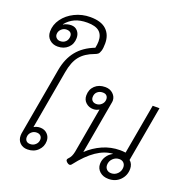

<svg xmlns="http://www.w3.org/2000/svg" viewBox="-175 -1205 1353 1380"><g transform="rotate(20 501.5 -514.5)"><path d="M102 -67Q102 -77 103 -83L195 -604Q211 -693 258.5 -752Q306 -811 391 -844Q397 -873 397 -895Q397 -944 368 -969Q339 -994 276 -994Q220 -994 181 -976Q142 -958 114 -923L115 -921Q126 -928 142 -932.5Q158 -937 174 -937Q204 -937 222.5 -916Q241 -895 241 -863Q241 -817 210.5 -788Q180 -759 132 -759Q95 -759 70 -782Q45 -805 45 -843Q45 -895 77.5 -940Q110 -985 165 -1012Q220 -1039 283 -1039Q366 -1039 406.5 -1001Q447 -963 447 -897Q447 -860 440.5 -839.5Q434 -819 425 -812Q416 -805 402 -800Q333 -775 297 -730.5Q261 -686 247 -604L168 -156Q191 -169 215 -169Q249 -169 270.5 -147.5Q292 -126 292 -94Q292 -51 261 -20.5Q230 10 181 10Q146 10 124 -11.5Q102 -33 102 -67ZM194 -860Q194 -877 183 -886.5Q172 -896 152 -896Q130 -896 113 -879.5Q96 -863 96 -840Q96 -824 107.5 -813Q119 -802 136 -802Q162 -802 178 -818Q194 -834 194 -860ZM245 -89Q245 -106 234 -116.5Q223 -127 204 -127Q180 -127 163.5 -110.5Q147 -94 147 -71Q147 -54 157 -43.5Q167 -33 187 -33Q211 -33 228 -49.5Q245 -66 245 -89Z M708 -71Q708 -102 725 -128.5Q742 -155 771 -170V-171Q647 -165 520 0Q513 10 503 10Q495 10 484 1Q473 -8 473 -17Q473 -23 478 -28Q492 -42 499 -57Q506 -72 510 -92L571 -437Q551 -424 526 -424Q494 -424 470.5 -445Q447 -466 447 -500Q447 -546 477 -574.5Q507 -603 556 -603Q592 -603 615.5 -581Q639 -559 639 -529Q639 -522 638 -518L566 -110Q615 -157 678 -185Q741 -213 811 -213Q832 -213 853 -210L921 -593H973L898 -170Q911 -160 917.5 -144.5Q924 -129 924 -111Q924 -60 889.5 -25Q855 10 801 10Q760 10 734 -13Q708 -36 708 -71ZM592 -522Q592 -539 582 -549.5Q572 -560 552 -560Q527 -560 510.5 -545Q494 -530 494 -504Q494 -487 505 -476.5Q516 -466 535 -466Q558 -466 575 -482.5Q592 -499 592 -522ZM874 -105Q874 -125 861.5 -138Q849 -151 827 -151Q799 -151 778.5 -130.5Q758 -110 758 -81Q758 -61 771 -48Q784 -35 806 -35Q834 -35 854 -55.5Q874 -76 874 -105Z"/></g></svg>

Font: Niramit ExtraLight
Style: Italic
Weight: 200
Italic angle: -10°
Designer: Katatrad Aksorn Co.,Ltd.
Foundry: Cadson Demak Co.,Ltd.
Version: Version 1.000; ttfautohint (v1.6)